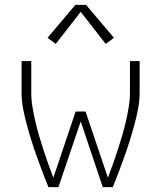

<svg xmlns="http://www.w3.org/2000/svg" viewBox="-20 -772 665 792"><path d="M180 0Q167 -31 155 -63Q143 -95 131.5 -127Q120 -159 110 -191Q100 -223 91 -256Q82 -289 75.5 -322.5Q69 -356 69 -390V-520H109V-390Q109 -360 114 -330Q119 -300 126 -270Q133 -240 141.5 -211Q150 -182 159.5 -153Q169 -124 179 -95.5Q189 -67 200 -39L292 -312H333L425 -39Q436 -67 446 -95.5Q456 -124 465.5 -153Q475 -182 483.5 -211Q492 -240 499 -270Q506 -300 511 -330Q516 -360 516 -390V-520H556V-390Q556 -356 549.5 -322.5Q543 -289 534 -256Q525 -223 515 -191Q505 -159 493.5 -127Q482 -95 470 -63Q458 -31 445 0H404L313 -271L221 0ZM210 -591 176 -616 291 -752H335L450 -616L416 -591L313 -723Z"/></svg>

Font: Zed Sans Extralight
Style: Regular
Weight: 200
Designer: Belleve Invis
Foundry: Belleve Invis
Version: Version 1.0.0; ttfautohint (v1.8.4)